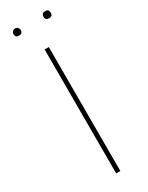

<svg xmlns="http://www.w3.org/2000/svg" viewBox="-219 -876 706 914"><g transform="rotate(-30 134.0 -419.0)"><path d="M71 -818Q71 -799 51 -799Q31 -799 31 -818Q31 -826 36.5 -832Q42 -838 51 -838Q60 -838 65.5 -832Q71 -826 71 -818ZM217 -838Q236 -838 236 -818Q236 -799 217 -799Q196 -799 196 -818Q196 -838 217 -838ZM146 -681V0H123V-681Z"/></g></svg>

Font: FiraGO Thin
Style: Regular
Weight: 100
Designer: bBox Type
Foundry: bBox Type GmbH
Version: Version 1.001;PS 001.001;hotconv 1.0.88;makeotf.lib2.5.64775